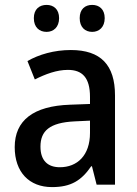

<svg xmlns="http://www.w3.org/2000/svg" viewBox="-20 -753 560 783"><path d="M118 -679C118 -641 141 -623 170 -623C198 -623 221 -642 221 -679C221 -716 198 -733 170 -733C141 -733 118 -716 118 -679ZM305 -679C305 -642 327 -623 356 -623C384 -623 407 -642 407 -679C407 -716 384 -733 356 -733C327 -733 305 -716 305 -679ZM269 -549C201 -549 139 -531 92 -504L122 -429C166 -451 211 -468 257 -468C315 -468 347 -437 347 -358V-329L266 -326C116 -321 40 -262 40 -153C40 -51 99 10 192 10C270 10 312 -17 352 -75H355L374 0H449V-364C449 -488 391 -549 269 -549ZM284 -258 347 -261V-211C347 -119 295 -71 224 -71C176 -71 145 -97 145 -155C145 -219 182 -253 284 -258Z"/></svg>

Font: Noto Sans Khmer UI SemiCondensed Medium
Style: Regular
Weight: 500
Width: 4
Designer: Danh Hong and the Monotype Design Team
Foundry: Monotype Imaging Inc.
Version: Version 2.002